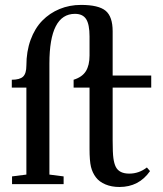

<svg xmlns="http://www.w3.org/2000/svg" viewBox="-20 -746 662 778"><path d="M28.8 0V-31.2L86.9 -38.6V-391.1H27.8V-422.9Q60.1 -422.9 73.5 -435.5Q86.9 -448.2 86.9 -480.5Q86.9 -537.6 104 -584.5Q121.1 -631.3 151.1 -662.1Q181.2 -692.9 221.4 -709.5Q261.7 -726.1 308.1 -726.1Q379.4 -726.1 408 -702.4Q436.5 -678.7 436.5 -619.1V-439.9H592.8V-391.1H436.5V-177.2Q436.5 -126.5 439.5 -105Q442.4 -83.5 449.2 -69.8Q462.9 -42.5 503.9 -42.5Q543 -42.5 575.2 -67.4L587.9 -52.7Q543 11.7 463.9 11.7Q432.1 11.7 407.2 1.2Q382.3 -9.3 368.7 -27.3Q354.5 -45.9 348.6 -70.1Q342.8 -94.2 342.8 -143.1V-391.1H278.3V-422.9Q313 -433.6 327.9 -457.5Q342.8 -481.4 342.8 -521V-598.6Q342.8 -647 329.1 -668.5Q315.4 -689.9 283.7 -689.9Q180.2 -689.9 180.2 -488.8V-38.6L237.8 -31.2V0Z"/></svg>

Font: Elstob 10pt Medium
Style: Regular
Weight: 500
Designer: Peter S. Baker
Version: Version 1.015